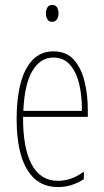

<svg xmlns="http://www.w3.org/2000/svg" viewBox="-20 -744 420 774"><path d="M195 -537Q248 -537 278 -503Q308 -469 321 -415Q334 -361 334 -301V-273H73Q72 -148 107.5 -81.5Q143 -15 214 -15Q240 -15 266 -24Q292 -33 318 -52V-22Q297 -8 271 1Q245 10 214 10Q157 10 120 -23Q83 -56 65 -117.5Q47 -179 47 -264Q47 -347 63 -408Q79 -469 112 -503Q145 -537 195 -537ZM195 -512Q143 -512 111 -459Q79 -406 74 -297H310Q311 -356 299.5 -404.5Q288 -453 262.5 -482.5Q237 -512 195 -512ZM191 -724Q205 -724 210.5 -713.5Q216 -703 216 -691Q216 -675 209 -665.5Q202 -656 190 -656Q177 -656 171 -666.5Q165 -677 165 -690Q165 -702 170.5 -713Q176 -724 191 -724Z"/></svg>

Font: Noto Sans Khmer ExtraCondensed Thin
Style: Regular
Weight: 250
Width: 2
Designer: Danh Hong and the Monotype Design Team
Foundry: Monotype Imaging Inc.
Version: Version 2.004